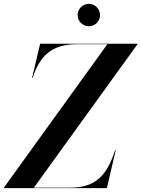

<svg xmlns="http://www.w3.org/2000/svg" viewBox="-71 -977 734 997"><path d="M332 -898.5C332 -866.5 358.5 -840.5 390.5 -840.5C422.5 -840.5 448.5 -866.5 448.5 -898.5C448.5 -930.5 422.5 -957 390.5 -957C358.5 -957 332 -930.5 332 -898.5ZM486.5 -747.5 -51 -2.5V0H484L530 -197.5H527C485.5 -71.5 430.5 -2.5 294 -2.5H105L643 -747.5V-750H137.5L95.5 -572.5H98.5C133.5 -679.5 191 -747.5 328 -747.5Z"/></svg>

Font: Bodoni* 72pt Medium
Style: Italic
Weight: 500
Italic angle: -13°
Version: Version 2.3